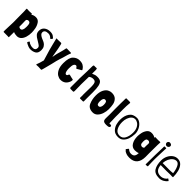

<svg xmlns="http://www.w3.org/2000/svg" viewBox="400 -2452 4318 4318"><g transform="rotate(45 2558.5 -293.5)"><path d="M212 159 79 158Q70 158 68 155Q66 152 66 146Q66 143 65.5 134.5Q65 126 65 106L69 -10Q74 -107 74 -143V-197Q74 -219 73 -232L71 -492L69 -534L67 -571Q67 -579 70.5 -581Q74 -583 77.5 -583Q81 -583 82 -583L106 -582L141 -580L228 -583Q235 -583 236 -579.5Q237 -576 237 -564V-557Q284 -592 353 -592Q426 -592 465.5 -532.5Q505 -473 517.5 -403Q530 -333 530 -283Q530 -201 509.5 -133.5Q489 -66 448 -26Q407 14 347 14Q316 14 286.5 8Q257 2 240 -8L239 89L238 154Q238 161 230 161Q225 161 220.5 160Q216 159 212 159ZM355 -286Q355 -337 349 -365.5Q343 -394 328.5 -406.5Q314 -419 288 -419Q271 -419 260 -411.5Q249 -404 238 -392L236 -359L238 -293L239 -242V-178Q258 -156 288 -156Q355 -156 355 -286Z M616 -49Q607 -57 612 -64Q616 -72 626 -88Q636 -104 640 -104H642Q644 -104 646 -103Q648 -102 651 -98.5Q654 -95 658 -91Q669 -80 704 -67Q739 -54 761 -54Q766 -54 796.5 -53Q827 -52 848.5 -72.5Q870 -93 870 -136Q870 -164 846.5 -184Q823 -204 775 -232L738 -255Q680 -286 646.5 -323.5Q613 -361 613 -421Q613 -501 668 -546Q723 -591 807 -591Q880 -591 915.5 -562.5Q951 -534 953 -532Q961 -527 961 -520Q961 -517 958 -514Q956 -511 944.5 -493.5Q933 -476 928 -476Q924 -476 917 -481L911 -486Q909 -488 880 -510Q851 -532 810 -532Q750 -532 721 -511Q692 -490 692 -451Q692 -419 717 -396Q742 -373 782 -354L808 -343Q850 -327 881.5 -308Q913 -289 937.5 -251.5Q962 -214 962 -156Q962 -60 905.5 -25.5Q849 9 773 9Q740 9 706 -3Q672 -15 646.5 -29.5Q621 -44 616 -49Z M1219 159Q1199 157 1180 157Q1176 157 1155.5 158.5Q1135 160 1122 160Q1111 160 1110 159Q1108 158 1108 153Q1108 147 1110.5 141Q1113 135 1113 134L1127 95Q1129 91 1131 84Q1133 77 1137 67L1164 -31L1086 -291Q1070 -351 1048.5 -437.5Q1027 -524 1016 -570Q1014 -576 1014 -577Q1014 -583 1024 -583Q1030 -583 1037.5 -582Q1045 -581 1053 -581L1095 -582L1148 -584Q1164 -585 1169 -580Q1174 -575 1178 -561Q1178 -567 1204 -445L1228 -306L1241 -230H1247L1258 -294Q1260 -312 1269.5 -346Q1279 -380 1281 -388Q1287 -414 1298 -449Q1301 -461 1311.5 -500Q1322 -539 1324 -558Q1326 -577 1331.5 -581.5Q1337 -586 1345 -585.5Q1353 -585 1356 -585Q1443 -585 1466 -583Q1482 -581 1482 -574Q1482 -572 1480 -562Q1477 -556 1471.5 -542Q1466 -528 1463 -519Q1453 -489 1453 -489Q1418 -356 1394 -294Q1384 -267 1372 -216.5Q1360 -166 1357 -152Q1351 -122 1343 -94Q1334 -56 1320 -5L1298 79Q1295 95 1286.5 122Q1278 149 1277 152Q1276 161 1261 161Q1246 162 1219 159Z M1516 -297Q1516 -473 1582.5 -537Q1649 -601 1731 -601Q1809 -601 1848 -576Q1887 -551 1901.5 -530.5Q1916 -510 1920 -505Q1929 -495 1929 -489Q1929 -484 1925 -480Q1921 -476 1917 -474Q1913 -472 1910 -470Q1903 -467 1864 -443Q1826 -420 1821 -418L1813 -416Q1807 -416 1802.5 -422.5Q1798 -429 1796 -432Q1787 -446 1778.5 -454.5Q1770 -463 1755 -463Q1724 -463 1706 -428Q1688 -393 1688 -304Q1688 -252 1696.5 -219Q1705 -186 1717 -171.5Q1729 -157 1741 -157Q1757 -157 1766.5 -164.5Q1776 -172 1783 -193Q1789 -213 1805 -213Q1810 -213 1817 -211Q1824 -209 1826 -209Q1842 -204 1871 -197.5Q1900 -191 1924 -187Q1930 -186 1932 -181Q1934 -176 1934 -167Q1934 -158 1933 -154Q1932 -142 1927 -125Q1875 15 1737 15Q1688 15 1637.5 -14.5Q1587 -44 1551.5 -114Q1516 -184 1516 -297Z M2047 -1Q2018 -1 2018 -30L2019 -229V-270Q2018 -287 2018 -312Q2018 -338 2021 -393Q2024 -430 2026 -542Q2028 -654 2028 -697Q2028 -723 2033 -735Q2038 -747 2050 -746Q2063 -745 2085 -745Q2110 -745 2120 -747Q2133 -750 2138 -736.5Q2143 -723 2143 -706L2142 -585L2162 -594Q2189 -607 2214.5 -614Q2240 -621 2285 -621Q2348 -621 2383 -595Q2418 -569 2434.5 -501Q2451 -433 2451 -303Q2451 -135 2450 -112L2451 -22Q2451 -12 2448 -6Q2445 0 2440 0H2347Q2338 0 2336 -6.5Q2334 -13 2334 -27Q2334 -34 2335 -48Q2336 -62 2336 -82Q2336 -95 2334 -109Q2333 -114 2335 -191Q2338 -329 2338 -344Q2338 -412 2331.5 -449.5Q2325 -487 2305.5 -505Q2286 -523 2247 -523Q2184 -523 2142 -485Q2137 -365 2137 -251Q2137 -197 2140 -83L2141 -34Q2141 -18 2137 -9Q2133 0 2119 0Q2085 -1 2047 -1Z M2547 -297Q2547 -409 2581 -476.5Q2615 -544 2663.5 -571Q2712 -598 2761 -598Q2853 -598 2900 -549.5Q2947 -501 2960 -434.5Q2973 -368 2973 -285Q2973 -218 2950.5 -146.5Q2928 -75 2881.5 -26.5Q2835 22 2767 22Q2635 22 2591 -79.5Q2547 -181 2547 -297ZM2824 -278Q2824 -335 2809.5 -358.5Q2795 -382 2766 -382Q2704 -382 2704 -270Q2704 -228 2715 -200Q2726 -172 2760 -172Q2793 -172 2808.5 -203Q2824 -234 2824 -278Z M3069 -98 3070 -162Q3071 -179 3071 -219L3070 -336Q3069 -351 3069 -368V-398V-522V-562Q3069 -598 3070 -618L3071 -656V-699Q3070 -723 3074.5 -731.5Q3079 -740 3088 -740Q3093 -740 3096 -739Q3104 -738 3113.5 -738.5Q3123 -739 3131 -739H3156Q3182 -739 3192 -738Q3203 -737 3207.5 -733Q3212 -729 3212 -721Q3212 -718 3210 -698Q3201 -625 3202 -516Q3201 -498 3201.5 -485Q3202 -472 3202 -463V-436Q3203 -411 3203 -366L3202 -278L3204 -214Q3205 -190 3206 -159Q3207 -128 3207 -100V-80Q3207 -67 3229 -67Q3239 -67 3246.5 -70Q3254 -73 3257 -73Q3265 -73 3270 -59Q3274 -44 3280 -34Q3281 -33 3281 -31Q3281 -27 3276 -22Q3256 -4 3236 0Q3216 4 3179 4Q3131 4 3107.5 -7.5Q3084 -19 3076.5 -40.5Q3069 -62 3069 -98Z M3319 -295Q3319 -426 3377.5 -512Q3436 -598 3560 -598Q3616 -598 3668.5 -557.5Q3721 -517 3753.5 -451Q3786 -385 3786 -312Q3781 -217 3759 -150Q3734 -80 3685.5 -34.5Q3637 11 3560 11Q3459 11 3405 -47.5Q3351 -106 3335 -175Q3319 -244 3319 -295ZM3733 -303Q3733 -381 3706.5 -436.5Q3680 -492 3638 -520.5Q3596 -549 3552 -549Q3504 -549 3467 -514.5Q3430 -480 3409.5 -422Q3389 -364 3389 -295Q3389 -183 3432.5 -109.5Q3476 -36 3564 -36Q3650 -36 3691.5 -114Q3733 -192 3733 -303Z M3882 85Q3876 79 3879 77Q3881 72 3886 66L3899 50Q3904 43 3917 27Q3920 24 3924 24Q3928 24 3935 28.5Q3942 33 3947 38Q3948 39 3958.5 47.5Q3969 56 3989 62.5Q4009 69 4033 69Q4094 69 4120.5 34Q4147 -1 4147 -67Q4130 -57 4101 -51.5Q4072 -46 4041 -46Q3952 -46 3905 -122Q3858 -198 3858 -313Q3858 -358 3870.5 -421.5Q3883 -485 3922.5 -538.5Q3962 -592 4035 -592Q4104 -592 4151 -557V-564V-570Q4151 -577 4152.5 -580Q4154 -583 4160 -583L4247 -580L4282 -582L4306 -583H4310Q4315 -583 4318 -580.5Q4321 -578 4321 -571L4319 -534L4317 -492L4315 -232Q4313 -218 4316 -133V-108Q4314 22 4252.5 90.5Q4191 159 4069 159Q4008 159 3968 144Q3928 129 3919.5 121.5Q3911 114 3882 85ZM4149 -238V-302L4150 -326L4152 -359L4150 -392Q4139 -404 4128 -411.5Q4117 -419 4100 -419Q4061 -419 4047 -396.5Q4033 -374 4033 -316Q4033 -257 4051.5 -236.5Q4070 -216 4100 -216Q4130 -216 4149 -238Z M4435 0Q4435 -3 4435.5 -9.5Q4436 -16 4436 -27L4437 -136L4439 -310Q4439 -338 4443 -430Q4447 -533 4446 -543L4445 -560Q4445 -571 4448 -576.5Q4451 -582 4459 -582L4501 -581Q4510 -581 4510 -570Q4510 -565 4509 -560Q4508 -555 4508 -550Q4506 -529 4504 -458Q4504 -435 4500 -341Q4499 -310 4498 -280.5Q4497 -251 4497 -229Q4497 -181 4498.5 -107.5Q4500 -34 4502 -20Q4503 -16 4503 -9Q4503 -2 4501.5 0.5Q4500 3 4494 4Q4486 8 4468.5 8Q4451 8 4447 8Q4439 8 4437 6.5Q4435 5 4435 0ZM4424 -675Q4424 -696 4439.5 -712.5Q4455 -729 4476 -729Q4501 -729 4521 -716Q4541 -703 4541 -680Q4541 -652 4521 -635.5Q4501 -619 4480 -619Q4459 -619 4441.5 -635Q4424 -651 4424 -675Z M4619 -306Q4619 -381 4650.5 -448.5Q4682 -516 4736.5 -557Q4791 -598 4857 -598Q4937 -598 4986 -544Q5035 -490 5055.5 -407.5Q5076 -325 5076 -234Q5077 -227 5071 -225Q5065 -223 5047 -223Q5015 -225 4995 -225Q4962 -225 4908 -223L4882 -222H4848Q4777 -222 4756 -223Q4708 -223 4686 -224Q4692 -134 4735.5 -88.5Q4779 -43 4864 -43Q4909 -43 4953 -67.5Q4997 -92 5016 -129Q5017 -130 5019 -130Q5024 -130 5031.5 -123.5Q5039 -117 5043 -114Q5054 -107 5059 -103Q5064 -99 5065 -92Q5037 -51 4982.5 -20Q4928 11 4868 11Q4725 11 4672 -75Q4619 -161 4619 -306ZM5013 -292Q5002 -394 4966.5 -468Q4931 -542 4875 -542Q4827 -542 4785 -508.5Q4743 -475 4716 -417Q4689 -359 4685 -287Q4692 -287 4704 -286.5Q4716 -286 4738 -287L4894 -285Q4921 -285 4947.5 -286.5Q4974 -288 5013 -292Z"/></g></svg>

Font: Barriecito
Style: Regular
Weight: 400
Designer: Pablo Cosgaya & Sergio Jiménez
Foundry: Pablo Cosgaya & Sergio Jiménez
Version: Version 1.001